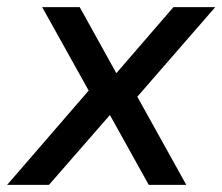

<svg xmlns="http://www.w3.org/2000/svg" viewBox="-33 -517 622 537"><path d="M-13 0 230 -281 236 -226 85 -497H190L292 -313H293L452 -497H569L335 -228L333 -279L488 0H383L274 -196H275L104 0Z"/></svg>

Font: Nunito Sans 7pt Medium
Style: Italic
Weight: 500
Italic angle: -9°
Designer: Vernon Adams
Foundry: Vernon Adams
Version: Version 3.101;gftools[0.9.27]